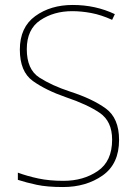

<svg xmlns="http://www.w3.org/2000/svg" viewBox="-20 -744 550 774"><path d="M460 -180Q460 -268 406 -307Q352 -346 262 -375Q189 -399 138.5 -431.5Q88 -464 88 -546Q88 -626 142.5 -662.5Q197 -699 271 -699Q308 -699 348 -691.5Q388 -684 432 -664L443 -687Q365 -724 273 -724Q184 -724 122 -679Q60 -634 60 -544Q60 -455 112.5 -417.5Q165 -380 246 -352Q332 -323 382 -289Q432 -255 432 -181Q432 -94 374 -54.5Q316 -15 236 -15Q179 -15 134.5 -24.5Q90 -34 52 -48V-19Q86 -8 128 1Q170 10 234 10Q327 10 393.5 -36.5Q460 -83 460 -180Z"/></svg>

Font: Noto Sans Display Thin
Style: Regular
Weight: 250
Designer: Monotype Design Team
Foundry: Monotype Imaging Inc.
Version: Version 1.900